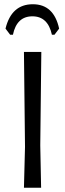

<svg xmlns="http://www.w3.org/2000/svg" viewBox="-20 -886 308 906"><path d="M28 -722 6 -751Q34 -866 135 -866Q234 -866 259 -751L237 -722H225Q206 -809 133 -809Q59 -809 41 -722ZM175 -641 170 -200 174 0H93L98 -193L93 -641Z"/></svg>

Font: Alegreya Sans SC
Style: Regular
Weight: 400
Designer: Juan Pablo del Peral
Foundry: Huerta Tipografica
Version: Version 2.007